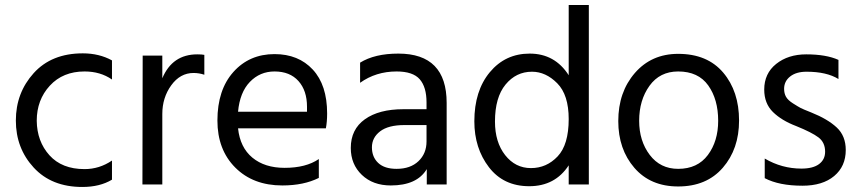

<svg xmlns="http://www.w3.org/2000/svg" viewBox="-20 -730 3416 763"><path d="M425 -16Q377 13 307 13Q185 13 114 -64Q43 -141 43 -251Q43 -361 114 -439.5Q185 -518 309 -518Q374 -518 425 -490V-414Q379 -446 316 -446Q230 -446 178 -389.5Q126 -333 126 -250Q127 -168 176.5 -113Q226 -58 316 -58Q375 -58 425 -92Z M625 3H546L547 -509H625V-419Q665 -514 764 -514Q782 -514 792 -512V-433Q771 -440 749 -440Q696 -440 660.5 -391Q625 -342 625 -277Z M1247 -23Q1187 7 1102 7Q986 7 915 -64Q844 -135 844 -251Q844 -373 907.5 -444Q971 -515 1071 -515Q1166 -515 1223 -453.5Q1280 -392 1280 -279Q1280 -246 1275 -220H926Q934 -144 983 -103.5Q1032 -63 1111 -63Q1196 -63 1247 -98ZM1071 -446Q1013 -446 973 -404.5Q933 -363 926 -286H1200V-306Q1200 -370 1166 -408Q1132 -446 1071 -446Z M1556 -59Q1611 -59 1643 -89.5Q1675 -120 1675 -168V-233H1587Q1523 -233 1490.5 -208Q1458 -183 1458 -144.5Q1458 -106 1483 -82.5Q1508 -59 1556 -59ZM1676 -58Q1637 7 1533 7Q1462 7 1418 -35Q1374 -77 1374 -142Q1374 -216 1430 -256Q1486 -296 1583 -296H1675V-323Q1675 -384 1648 -415Q1621 -446 1556 -446Q1474 -446 1411 -401V-481Q1469 -517 1563 -517Q1755 -517 1755 -321V3H1676Z M1947 -247Q1947 -165 1987.5 -113.5Q2028 -62 2090 -62Q2152 -62 2196 -108.5Q2240 -155 2240 -257Q2240 -353 2194.5 -399Q2149 -445 2094 -445Q2031 -445 1989 -394Q1947 -343 1947 -247ZM2320 3H2240V-73Q2186 10 2083 10Q1981 10 1923 -65.5Q1865 -141 1865 -248Q1865 -369 1926.5 -443Q1988 -517 2085 -517Q2185 -517 2240 -431V-710H2320Z M2917 -251Q2917 -138 2852.5 -63.5Q2788 11 2675 11Q2565 11 2501 -63Q2437 -137 2437 -249Q2437 -364 2503 -440Q2569 -516 2675 -516Q2791 -516 2854 -441.5Q2917 -367 2917 -251ZM2520 -250Q2520 -170 2562 -114.5Q2604 -59 2675 -59Q2752 -59 2793 -114Q2834 -169 2834 -250Q2834 -335 2794.5 -390.5Q2755 -446 2675 -446Q2602 -446 2561 -389Q2520 -332 2520 -250Z M3341 -134Q3341 -69 3295 -30.5Q3249 8 3169 8Q3076 8 3019 -22V-100Q3087 -60 3165 -60Q3211 -60 3235 -78Q3259 -96 3259 -127Q3259 -164 3232.5 -184Q3206 -204 3144 -229Q3086 -251 3051.5 -285Q3017 -319 3017 -374Q3017 -438 3064.5 -476Q3112 -514 3184 -514Q3263 -514 3312 -492V-416Q3265 -445 3185 -445Q3144 -445 3120 -426Q3096 -407 3096 -377Q3096 -359 3103.5 -345.5Q3111 -332 3131.5 -319Q3152 -306 3161.5 -301Q3171 -296 3204 -283Q3269 -257 3305 -223.5Q3341 -190 3341 -134Z"/></svg>

Font: Hind Siliguri Fixed
Style: Regular
Weight: 400
Designer: Jyotish Sonowal
Foundry: Indian Type Foundry
Version: Version 1.001;October 28, 2021;FontCreator 12.0.0.2565 64-bi